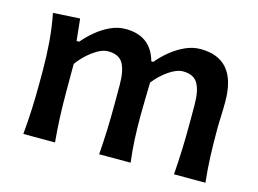

<svg xmlns="http://www.w3.org/2000/svg" viewBox="-80 -691 1114 829"><g transform="rotate(15 477.5 -276.0)"><path d="M752 0Q756.3 -58.6 758.3 -112.8Q760.3 -167 760.3 -229.5V-312Q760.3 -375.5 741.7 -407.5Q723.1 -439.5 675.3 -439.5Q647.5 -439.5 612.3 -415.3Q577.1 -391.1 549.8 -356Q548.8 -323.2 547.9 -279.5Q546.9 -235.8 546.9 -203.1Q546.9 -147 549.3 -98.9Q551.8 -50.8 558.1 0H417.5Q421.9 -58.6 423.8 -112.8Q425.8 -167 425.8 -229.5V-312Q425.8 -375.5 407.5 -407.5Q389.2 -439.5 340.8 -439.5Q311.5 -439.5 274.7 -412.8Q237.8 -386.2 210.4 -348.6V-229.5Q210.4 -167 212.6 -112.8Q214.8 -58.6 220.2 0H78.6Q84 -58.6 86.4 -113.5Q88.9 -168.5 88.9 -235.4V-289.1Q88.9 -349.6 84 -412.4Q79.1 -475.1 66.9 -538.1L186.5 -544.9L196.8 -447.3H208.5Q229.5 -472.7 258.3 -496.8Q287.1 -521 320.6 -536.6Q354 -552.2 388.7 -552.2Q502 -552.2 531.2 -445.8H540Q562.5 -473.1 592 -497.3Q621.6 -521.5 655.3 -536.9Q689 -552.2 723.6 -552.2Q884.8 -552.2 884.8 -359.9Q884.8 -324.7 883.3 -293Q881.8 -261.2 881.8 -235.4Q881.8 -168.5 884 -113.5Q886.2 -58.6 892.6 0Z"/></g></svg>

Font: Pinar-DS3-FD SemiBold
Style: Regular
Weight: 600
Designer: Amin Abedi
Version: Version 3.000